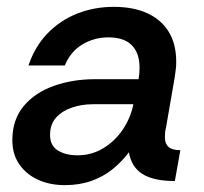

<svg xmlns="http://www.w3.org/2000/svg" viewBox="-20 -528 596 560"><path d="M169 12Q126 12 91.5 -3.5Q57 -19 36.5 -48.5Q16 -78 16 -119Q16 -179 49 -218.5Q82 -258 137 -277.5Q192 -297 257 -297H384Q386 -308 386.5 -316Q387 -324 387 -331Q387 -373 364.5 -396Q342 -419 296 -419Q255 -419 220.5 -398.5Q186 -378 169 -337H63Q82 -393 119 -431Q156 -469 205.5 -488.5Q255 -508 312 -508Q369 -508 409.5 -489.5Q450 -471 472 -435.5Q494 -400 494 -347Q494 -335 492.5 -324Q491 -313 489 -299L464 -155Q462 -148 461.5 -140.5Q461 -133 461 -127Q461 -109 471.5 -99.5Q482 -90 506 -90L490 0Q428 0 395.5 -20.5Q363 -41 356 -84Q336 -57 309 -35Q282 -13 247 -0.5Q212 12 169 12ZM206 -75Q247 -75 281 -95.5Q315 -116 338 -150Q361 -184 369 -224H251Q219 -224 190.5 -214.5Q162 -205 144 -185.5Q126 -166 126 -134Q126 -103 149 -89Q172 -75 206 -75Z"/></svg>

Font: Rethink Sans Medium
Style: Italic
Weight: 500
Italic angle: -10°
Designer: The Rethink Sans project authors (Hans Thiessen). DM Sans designed by Colophon Foundry.
Foundry: Rethink Communications LLC
Version: Version 1.001